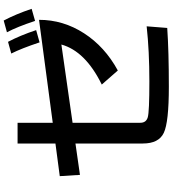

<svg xmlns="http://www.w3.org/2000/svg" viewBox="32 -928 935 1040"><g transform="rotate(-90 500.0 -407.5)"><path d="M66.4 -551.8 243.2 -575.2V-780.3H355.5V-589.8L913.1 -664.1Q913.1 -533.2 840.3 -420.4Q767.6 -307.6 638.7 -237.3L562.5 -324.2Q743.2 -413.1 779.3 -543L355.5 -482.4V-115.2Q355.5 -84 384.8 -75.2Q414.1 -66.4 579.1 -66.4Q744.1 -66.4 877.9 -81.1L869.1 30.3Q742.2 39.1 550.3 39.1Q358.4 39.1 300.8 11.7Q243.2 -15.6 243.2 -101.6V-466.8L73.2 -442.4ZM730.5 -814.5 793.9 -832Q828.1 -767.6 857.4 -679.7L791 -661.1Q757.8 -760.7 730.5 -814.5ZM845.7 -837.9 909.2 -855.5Q944.3 -789.1 972.7 -704.1L907.2 -685.5Q875 -783.2 845.7 -837.9Z"/></g></svg>

Font: GenEi M Gothic v2 Medium
Style: Regular
Weight: 500
Version: Version 2.0